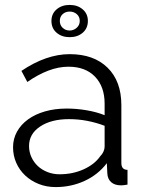

<svg xmlns="http://www.w3.org/2000/svg" viewBox="-20 -750 585 780"><path d="M206 10Q169 10 137.5 -2.5Q106 -15 82.5 -37Q59 -59 46 -88.5Q33 -118 33 -152Q33 -186 49 -215Q65 -244 94 -265Q123 -286 163 -297.5Q203 -309 251 -309Q291 -309 332 -302Q373 -295 405 -282V-329Q405 -398 366 -438.5Q327 -479 258 -479Q218 -479 176 -463Q134 -447 91 -417L67 -462Q168 -530 263 -530Q361 -530 417 -475Q473 -420 473 -323V-88Q473 -60 498 -60V0Q481 3 472 3Q446 3 431.5 -10Q417 -23 416 -46L414 -87Q378 -40 323.5 -15Q269 10 206 10ZM222 -42Q275 -42 319.5 -62Q364 -82 387 -115Q396 -124 400.5 -134.5Q405 -145 405 -154V-239Q371 -252 334.5 -259Q298 -266 260 -266Q188 -266 143 -236Q98 -206 98 -157Q98 -133 107.5 -112Q117 -91 133.5 -75.5Q150 -60 173 -51Q196 -42 222 -42ZM189 -665Q189 -694 210 -712Q231 -730 263 -730Q295 -730 316 -712Q337 -694 337 -665Q337 -635 316 -617Q295 -599 263 -599Q231 -599 210 -617Q189 -635 189 -665ZM263 -703Q246 -703 234.5 -692.5Q223 -682 223 -665Q223 -648 234.5 -637Q246 -626 263 -626Q279 -626 291.5 -637Q304 -648 304 -665Q304 -682 292 -692.5Q280 -703 263 -703Z"/></svg>

Font: PTCRaleway
Style: Regular
Weight: 400
Designer: Matt McInerney, Pablo Impallari, Rodrigo Fuenzalida
Foundry: Matt McInerney, Pablo Impallari, Rodrigo Fuenzalida
Version: Version 3.000g; ttfautohint (v1.5) -l 8 -r 28 -G 28 -x 14 -D